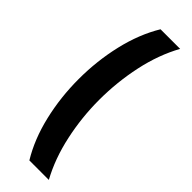

<svg xmlns="http://www.w3.org/2000/svg" viewBox="-325 -849 1032 1032"><g transform="rotate(45 191.0 -333.5)"><path d="M183 165Q122 65 91.5 -64.5Q61 -194 61 -332Q61 -470 91.5 -600.5Q122 -731 183 -832H332Q274 -727 246 -596.5Q218 -466 218 -330Q218 -198 246 -68.5Q274 61 331 165Z"/></g></svg>

Font: Noto Sans Oriya Cond Blk
Style: Regular
Weight: 900
Width: 3
Designer: Amélie Bonet and Sol Matas
Foundry: Google LLC
Version: Version 2.006; ttfautohint (v1.8.4.7-5d5b)